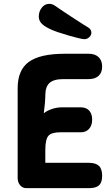

<svg xmlns="http://www.w3.org/2000/svg" viewBox="-20 -980 584 1000"><path d="M117 0Q98 0 85 -15Q72 -30 72 -53V-521Q72 -615 130 -657.5Q188 -700 317 -700H442Q475 -700 493.5 -682.5Q512 -665 512 -633Q512 -602 493.5 -585Q475 -568 442 -568H310Q260 -568 238 -548Q216 -528 216 -483Q216 -467 214 -443.5Q212 -420 208 -390Q225 -404 251 -412.5Q277 -421 302 -421H401Q429 -421 444.5 -404Q460 -387 460 -357Q460 -327 444 -309Q428 -291 401 -291H294Q248 -291 232 -272.5Q216 -254 216 -198V-132H442Q479 -132 495.5 -116Q512 -100 512 -64Q512 -30 496 -15Q480 0 442 0ZM420 -776Q411 -776 388 -781.5Q365 -787 335.5 -795.5Q306 -804 278.5 -813.5Q251 -823 234 -832Q206 -846 194 -860.5Q182 -875 182 -894Q182 -920 197.5 -940Q213 -960 237 -960Q243 -960 250.5 -958Q258 -956 265 -951Q288 -935 315 -917Q342 -899 367.5 -882.5Q393 -866 411 -854.5Q429 -843 433 -841Q446 -834 451 -826Q456 -818 456 -810Q456 -797 445 -786.5Q434 -776 420 -776Z"/></svg>

Font: Madimi One
Style: Regular
Weight: 400
Designer: Taurai Valerie Mtake, Mirko Velimirovic
Foundry: TaVaTake
Version: Version 1.000; ttfautohint (v1.8.4.7-5d5b)